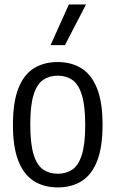

<svg xmlns="http://www.w3.org/2000/svg" viewBox="-20 -828 516 858"><path d="M238 9.5Q176.9 9.5 131.8 -18.6Q86.8 -46.7 62.3 -108.2Q37.8 -169.8 37.8 -270.3Q37.8 -371.4 62.1 -433.1Q86.4 -494.8 131.3 -522.8Q176.1 -550.8 238 -550.8Q299.2 -550.8 344.3 -522.5Q389.3 -494.3 413.8 -432.6Q438.3 -371 438.3 -270.8Q438.3 -170.1 414 -108.4Q389.7 -46.7 344.8 -18.6Q300 9.5 238 9.5ZM238 -51.6Q275.8 -51.6 303.4 -70.3Q330.9 -89 345.8 -136.3Q360.8 -183.5 360.8 -268.8Q360.8 -356 345.8 -404Q330.7 -451.9 303.2 -470.8Q275.6 -489.8 238 -489.8Q200.5 -489.8 172.9 -471.1Q145.3 -452.4 130.3 -405.1Q115.3 -357.8 115.3 -272.3Q115.3 -185.3 130.3 -137.3Q145.2 -89.4 172.7 -70.5Q200.3 -51.6 238 -51.6ZM206 -626.3 287.7 -808H364.4L270.1 -626.3Z"/></svg>

Font: Encode Sans Condensed Thin
Style: Regular
Weight: 100
Width: 3
Designer: Multiple Designers
Foundry: Impallari Type
Version: Version 3.002